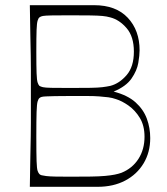

<svg xmlns="http://www.w3.org/2000/svg" viewBox="-20 -720 644 740"><path d="M95 0Q96 -72 97 -118Q98 -164 98.5 -194.5Q99 -225 99 -247.5Q99 -270 99 -293.5Q99 -317 99 -350Q99 -383 99 -406.5Q99 -430 99 -452.5Q99 -475 98.5 -505.5Q98 -536 97 -582Q96 -628 95 -700H343Q427 -700 472.5 -651.5Q518 -603 518 -526Q518 -507 513 -477.5Q508 -448 487 -417.5Q466 -387 418 -367Q472 -353 502.5 -325.5Q533 -298 546 -262.5Q559 -227 559 -188Q559 -133 533.5 -90.5Q508 -48 462.5 -24Q417 0 356 0ZM249 -39Q297 -39 330 -39.5Q363 -40 385 -42Q407 -44 422 -47Q437 -50 448 -54Q490 -71 513.5 -107.5Q537 -144 537 -193Q537 -236 519 -265.5Q501 -295 475.5 -313Q450 -331 427 -338Q413 -343 397.5 -345Q382 -347 362 -348.5Q342 -350 314.5 -350Q287 -350 249 -350Q213 -350 191.5 -349.5Q170 -349 158 -348.5Q146 -348 140.5 -346.5Q135 -345 132 -342Q128 -339 125 -329Q122 -319 121 -288.5Q120 -258 120 -193Q120 -128 121 -99Q122 -70 125 -61.5Q128 -53 132 -49Q135 -46 140.5 -44.5Q146 -43 158 -41.5Q170 -40 191.5 -39.5Q213 -39 249 -39ZM249 -381Q300 -381 329 -381.5Q358 -382 374.5 -384Q391 -386 405 -389Q440 -398 468 -430.5Q496 -463 496 -521Q496 -579 468 -611.5Q440 -644 405 -653Q391 -657 374.5 -658.5Q358 -660 329 -660.5Q300 -661 249 -661Q201 -661 177.5 -660.5Q154 -660 145.5 -658.5Q137 -657 132 -653Q128 -650 125 -640.5Q122 -631 121 -604.5Q120 -578 120 -521Q120 -465 121 -438Q122 -411 125 -402Q128 -393 132 -389Q137 -386 145.5 -384Q154 -382 177.5 -381.5Q201 -381 249 -381Z"/></svg>

Font: Ojuju ExtraLight
Style: Regular
Weight: 200
Designer: Chisaokwu Joboson, Mirko Velimirovic
Foundry: Udi Foundry
Version: Version 1.000